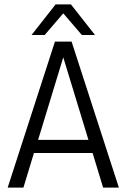

<svg xmlns="http://www.w3.org/2000/svg" viewBox="-20 -857 578 877"><path d="M451 0 403 -158H135L87 0H15L231 -667H307L523 0ZM154 -218H384L269 -595ZM304 -837 414 -697H354L269 -796L184 -697H124L234 -837Z"/></svg>

Font: Epunda Sans Light
Style: Regular
Weight: 300
Designer: Simon Atzbach
Foundry: typofactur
Version: Version 2.204; ttfautohint (v1.8.4.7-5d5b)